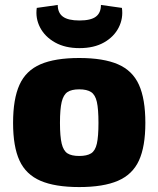

<svg xmlns="http://www.w3.org/2000/svg" viewBox="-20 -746 641 778"><path d="M301 -511Q399 -511 458 -485.5Q517 -460 543 -402.5Q569 -345 569 -248Q569 -152 543 -95.5Q517 -39 458 -13.5Q399 12 301 12Q203 12 144 -13.5Q85 -39 59 -95.5Q33 -152 33 -248Q33 -345 59 -402.5Q85 -460 144 -485.5Q203 -511 301 -511ZM301 -384Q270 -384 253.5 -373Q237 -362 230 -333Q223 -304 223 -248Q223 -193 230 -164Q237 -135 253.5 -124.5Q270 -114 301 -114Q332 -114 349 -124.5Q366 -135 372.5 -164Q379 -193 379 -248Q379 -304 372.5 -333Q366 -362 349 -373Q332 -384 301 -384ZM389 -726 474 -714Q480 -672 461 -634.5Q442 -597 401.5 -574Q361 -551 302 -551Q244 -551 203 -574Q162 -597 142.5 -634.5Q123 -672 129 -714L214 -726Q214 -694 235 -678.5Q256 -663 302 -663Q348 -663 368.5 -678.5Q389 -694 389 -726Z"/></svg>

Font: Exo 2 ExtraBold
Style: Regular
Weight: 800
Designer: Natanael Gama
Foundry: Natanael Gama
Version: Version 2.010